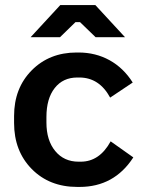

<svg xmlns="http://www.w3.org/2000/svg" viewBox="-20 -737 572 765"><path d="M478 -588.9H360.8L298.8 -648.9H280.8L219.2 -588.9H102.1L220.2 -716.8H359.9ZM288.1 7.8Q176.8 7.8 106.4 -63.7Q36.1 -135.3 36.1 -247.1V-274.9Q36.1 -385.7 106.4 -456.8Q176.8 -527.8 285.2 -527.8H293Q360.8 -527.8 416.5 -497.1Q472.2 -466.3 508.8 -408.2L418.9 -348.1Q375.5 -428.2 295.9 -428.2H288.1Q231 -428.2 198 -386.2Q165 -344.2 165 -271V-249Q165 -177.7 200 -135.3Q234.9 -92.8 293 -92.8H301.8Q376.5 -92.8 420.9 -173.8L511.2 -109.9Q435.1 7.8 296.9 7.8Z"/></svg>

Font: Fixel Text SemiBold
Style: Regular
Weight: 600
Width: 4
Designer: AlfaBravo + MacPaw
Foundry: Kyrylo Tkachov, Marchela Mozhyna, Serhii Makarenko, Maria Weinstein, Zakhar Kryvoshyya
Version: Version 1.211